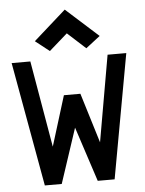

<svg xmlns="http://www.w3.org/2000/svg" viewBox="-58 -905 716 951"><g transform="rotate(-5 300.0 -429.5)"><path d="M126 0 15 -618H108L182 -188L259 -437H341L417 -189L492 -618H585L473 0H389L300 -272L210 0ZM390 -659 300 -741 209 -661 139 -716 300 -859 461 -714Z"/></g></svg>

Font: Victor Mono SemiBold
Style: Regular
Weight: 600
Monospace: yes
Designer: Rune Bjørnerås
Version: Version 1.561;gftools[0.9.30]